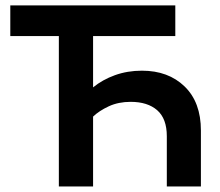

<svg xmlns="http://www.w3.org/2000/svg" viewBox="-20 -670 792 690"><path d="M579.5 -180.5Q579.5 -243.5 545 -273.8Q510.5 -304 449.5 -304Q405.5 -304 371 -288Q336.5 -272 314.5 -251V0H191.5V-540.5H17V-650.5H610V-540.5H314.5V-356Q348 -383.5 393 -399.8Q438 -416 490 -416Q585 -416 643.5 -359.2Q702 -302.5 702 -201V0H579.5Z"/></svg>

Font: Overused Grotesk SemiBold
Style: Regular
Weight: 610
Version: Version 0.004